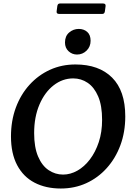

<svg xmlns="http://www.w3.org/2000/svg" viewBox="-20 -1066 760 1102"><path d="M329 16Q243 16 178.5 -17.5Q114 -51 78.5 -118Q43 -185 43 -283Q43 -373 71 -448.5Q99 -524 149.5 -579.5Q200 -635 267 -665.5Q334 -696 413 -696Q548 -696 623.5 -620.5Q699 -545 699 -398Q699 -308 671 -232.5Q643 -157 592.5 -101Q542 -45 475 -14.5Q408 16 329 16ZM342 -64Q384 -64 424 -86.5Q464 -109 496 -151Q528 -193 547 -250.5Q566 -308 566 -378Q566 -460 543.5 -512.5Q521 -565 483.5 -590.5Q446 -616 400 -616Q339 -616 288 -576.5Q237 -537 206.5 -466Q176 -395 176 -302Q176 -221 198.5 -168Q221 -115 259 -89.5Q297 -64 342 -64ZM422 -753Q394 -753 373.5 -772Q353 -791 353 -822Q353 -859 377 -879.5Q401 -900 432 -900Q461 -900 480.5 -883Q500 -866 500 -832Q500 -798 477 -775.5Q454 -753 422 -753ZM309 -1031Q311 -1046 324 -1046H571Q588 -1046 586 -1031L582 -1001Q580 -986 567 -986H320Q303 -986 305 -1001Z"/></svg>

Font: Alkatra
Style: Regular
Weight: 400
Designer: Suman Bhandary
Version: Version 1.100;gftools[0.9.22]